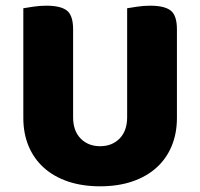

<svg xmlns="http://www.w3.org/2000/svg" viewBox="-20 -637 704 675"><path d="M332 18Q269 18 219 1Q169 -16 134 -47.5Q99 -79 80.5 -123.5Q62 -168 62 -222V-608Q74 -610 97 -613.5Q120 -617 143 -617Q193 -617 215 -600Q237 -583 237 -534V-225Q237 -177 263.5 -150Q290 -123 332 -123Q374 -123 400.5 -150Q427 -177 427 -225V-608Q439 -610 462 -613.5Q485 -617 508 -617Q558 -617 580 -600Q602 -583 602 -534V-222Q602 -168 583.5 -123.5Q565 -79 530 -47.5Q495 -16 445 1Q395 18 332 18Z"/></svg>

Font: Baloo Thambi 2 ExtraBold
Style: Regular
Weight: 800
Designer: Aadarsh Rajan and Ek Type
Foundry: Ek Type
Version: Version 1.640;hotconv 1.0.111;makeotfexe 2.5.65597; ttfautoh